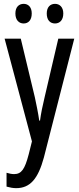

<svg xmlns="http://www.w3.org/2000/svg" viewBox="-20 -738 410 998"><path d="M60 -668C60 -633 79 -616 103 -616C127 -616 145 -633 145 -668C145 -701 127 -718 103 -718C79 -718 60 -702 60 -668ZM223 -668C223 -633 241 -616 266 -616C290 -616 309 -633 309 -668C309 -701 290 -718 266 -718C242 -718 223 -702 223 -668ZM4 -537 146 -3 129 65C109 141 92 167 53 167C41 167 27 164 14 160V232C32 237 48 240 64 240C137 240 178 191 208 81L366 -537H283L212 -233C201 -188 193 -148 188 -111H184C178 -153 169 -195 161 -233L88 -537Z"/></svg>

Font: Noto Sans Sinhala ExtraCondensed
Style: Regular
Weight: 400
Width: 2
Designer: Jelle Bosma - Monotype Design Team
Foundry: Monotype Imaging Inc.
Version: Version 2.006